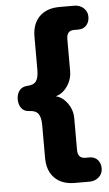

<svg xmlns="http://www.w3.org/2000/svg" viewBox="-59 -744 544 962"><g transform="rotate(-5 212.5 -262.5)"><path d="M278 180Q213 180 176.5 143.5Q140 107 140 42V-123Q140 -162 127 -180Q114 -198 80 -199Q55 -200 42 -218Q29 -236 29 -262Q29 -287 42 -305Q55 -323 80 -325Q114 -326 127 -343.5Q140 -361 140 -401V-567Q140 -632 176.5 -668.5Q213 -705 278 -705H351Q380 -705 399 -687.5Q418 -670 418 -644Q418 -618 403 -601Q388 -584 362 -584H340Q303 -584 303 -541V-381Q303 -338 278.5 -303.5Q254 -269 220 -261Q254 -253 278.5 -219Q303 -185 303 -143V16Q303 59 341 59H362Q388 59 403 76Q418 93 418 119Q418 145 399 162.5Q380 180 351 180Z"/></g></svg>

Font: Chiron GoRound TC EB
Style: Regular
Weight: 700
Designer: Ryoko NISHIZUKA 西塚涼子 (kana, bopomofo & ideographs); Paul D. Hunt (Latin, Greek & Cyrillic); Sandoll Communications 산돌커뮤니
Foundry: Adobe
Version: Version 1.000;hotconv 1.1.1;makeotfexe 2.6.0